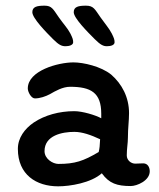

<svg xmlns="http://www.w3.org/2000/svg" viewBox="-20 -652 561 677"><path d="M137 -632C110 -632 94 -628 94 -609C94 -588 142 -539 167 -514C188 -493 198 -489 211 -489C224 -489 238 -493 238 -503C238 -512 236 -518 228 -534C218 -553 205 -566 188 -590C167 -620 163 -632 137 -632ZM283 -632C256 -632 240 -628 240 -609C240 -588 289 -539 314 -514C335 -493 345 -489 357 -489C371 -489 384 -493 384 -503C384 -512 382 -518 374 -534C364 -553 352 -566 335 -590C314 -620 310 -632 283 -632ZM508 -48C508 -62 501 -76 485 -76C473 -76 467 -75 457 -75C442 -75 427 -87 427 -104C427 -128 431 -147 431 -166C431 -201 435 -225 435 -253C435 -309 410 -356 372 -389C336 -418 274 -432 239 -432C185 -432 78 -403 78 -340C78 -328 90 -305 103 -305C121 -305 141 -312 156 -320C175 -331 201 -346 227 -346C301 -346 337 -325 337 -251V-235C317 -246 271 -260 242 -260C189 -260 138 -246 99 -220C67 -198 43 -166 43 -127C43 -36 108 5 185 5C227 5 301 -7 339 -41C365 -5 393 4 441 4C463 4 508 -15 508 -48ZM186 -74C166 -74 137 -92 137 -119C137 -175 200 -187 242 -187C270 -187 301 -176 333 -161C332 -137 331 -129 328 -116C274 -84 244 -74 186 -74Z"/></svg>

Font: Itim
Style: Regular
Weight: 400
Designer: CadsonDemak Team
Foundry: Pablo Impallari
Version: Version 1.002;PS 001.002;hotconv 1.0.88;makeotf.lib2.5.64775